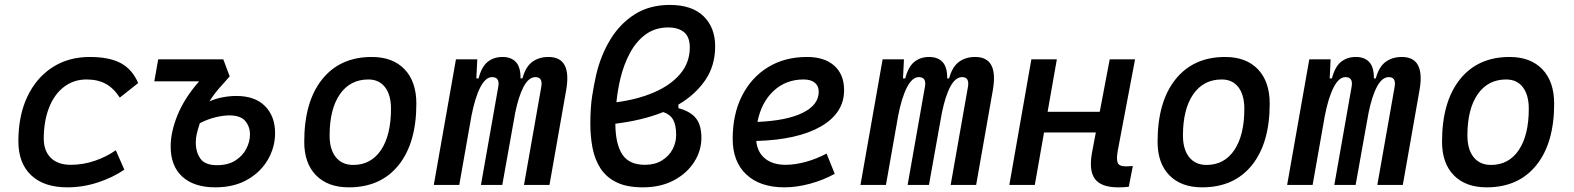

<svg xmlns="http://www.w3.org/2000/svg" viewBox="-20 -762 6485 791"><path d="M271.5 -83Q322.3 -83 370.8 -99.6Q419.4 -116.2 457 -143.1L492.2 -63Q444.3 -30.3 382.8 -10.3Q321.3 9.8 257.3 9.8Q161.1 9.8 108.4 -40Q55.7 -89.8 55.7 -180.2Q55.7 -285.2 92.3 -363Q128.9 -440.9 195.1 -484.1Q261.2 -527.3 350.1 -527.3Q430.2 -527.3 477.5 -502Q524.9 -476.6 549.3 -419.9L473.6 -359.9Q448.2 -398.9 415.5 -416.7Q382.8 -434.6 336.4 -434.6Q283.7 -434.6 243.9 -404.3Q204.1 -374 182.4 -319.3Q160.6 -264.6 160.2 -190.9Q160.6 -139.6 189.7 -111.3Q218.8 -83 271.5 -83Z M866.7 9.8Q779.8 9.8 731.4 -33.9Q683.1 -77.6 683.1 -158.7Q683.1 -218.8 711.7 -288.6Q740.2 -358.4 800.3 -426.8H615.7L631.8 -517.6H899.9L926.3 -447.3Q908.7 -426.8 886 -401.9Q863.3 -377 842.8 -344.2Q868.7 -356 897.9 -361.3Q927.2 -366.7 953.6 -366.7Q1030.8 -366.7 1072 -324.7Q1113.3 -282.7 1113.3 -213.9Q1113.3 -155.8 1083.7 -104.5Q1054.2 -53.2 999 -21.7Q943.8 9.8 866.7 9.8ZM803.2 -254.4Q793.5 -224.1 790 -207.8Q786.6 -191.4 786.6 -175.3Q786.6 -135.3 805.7 -108.4Q824.7 -81.5 874.5 -81.5Q918.9 -81.5 949 -100.3Q979 -119.1 994.4 -148.4Q1009.8 -177.7 1009.8 -208.5Q1009.8 -240.2 990.5 -263.4Q971.2 -286.6 924.8 -286.6Q900.9 -286.6 868.7 -279.1Q836.4 -271.5 803.2 -254.4Z M1417 9.8Q1330.6 9.8 1282 -39.8Q1233.4 -89.4 1233.4 -177.7Q1233.4 -342.8 1307.1 -435.1Q1380.9 -527.3 1511.7 -527.3Q1598.1 -527.3 1646.7 -476.6Q1695.3 -425.8 1695.3 -335Q1695.3 -172.4 1621.8 -81.3Q1548.3 9.8 1417 9.8ZM1435.1 -82.5Q1508.3 -82.5 1549.6 -143.8Q1590.8 -205.1 1590.8 -314Q1590.8 -370.6 1566.4 -402.6Q1542 -434.6 1497.6 -434.6Q1422.4 -434.6 1380.1 -373.5Q1337.9 -312.5 1337.9 -203.6Q1337.9 -146.5 1363.5 -114.5Q1389.2 -82.5 1435.1 -82.5Z M1946.3 -517.6 1942.4 -439H1951.7Q1963.9 -486.8 1989 -507.1Q2014.2 -527.3 2049.8 -527.3Q2086.4 -527.3 2105.7 -506.1Q2125 -484.9 2124.5 -439H2132.3Q2145.5 -487.3 2173.1 -507.3Q2200.7 -527.3 2239.7 -527.3Q2336.4 -527.3 2312.5 -390.6L2243.7 0H2138.7L2210 -404.3Q2216.8 -444.3 2186 -444.3Q2158.7 -444.3 2137.9 -406.2Q2117.2 -368.2 2102.5 -297.4L2093.3 -245.6Q2092.8 -244.1 2092.8 -242.7V-243.2L2049.3 0H1961.4L2032.7 -404.3Q2040 -444.3 2007.3 -444.3Q1980.5 -444.3 1958.7 -402.3Q1937 -360.4 1921.9 -282.7L1916 -248.5Q1915.5 -245.6 1915 -242.7V-243.7L1872.1 0H1767.1L1858.4 -517.6Z M2774.9 -331.1V-316.4Q2824.2 -303.2 2846.9 -275.1Q2869.6 -247.1 2869.6 -194.3Q2869.6 -141.1 2839.8 -94.5Q2810.1 -47.9 2755.9 -19Q2701.7 9.8 2628.4 9.8Q2562 9.8 2519.5 -11.2Q2477.1 -32.2 2453.6 -68.8Q2430.2 -105.5 2421.1 -152.6Q2412.1 -199.7 2412.1 -252Q2412.1 -317.9 2419.4 -365.2Q2426.8 -412.6 2436 -453.6Q2455.1 -534.7 2494.9 -599.9Q2534.7 -665 2595.7 -703.4Q2656.7 -741.7 2739.3 -741.7Q2830.6 -741.7 2878.4 -695.3Q2926.3 -648.9 2926.3 -570.8Q2926.3 -491.2 2885.3 -431.4Q2844.2 -371.6 2774.9 -331.1ZM2519.5 -340.8Q2606.4 -352.1 2674.8 -381.6Q2743.2 -411.1 2782.5 -457.8Q2821.8 -504.4 2821.8 -566.4Q2821.8 -609.9 2798.1 -629.4Q2774.4 -648.9 2732.9 -648.9Q2679.7 -648.9 2640.6 -620.6Q2601.6 -592.3 2575.7 -544.4Q2549.8 -496.6 2535.6 -437.5Q2530.3 -414.6 2526.1 -390.1Q2522 -365.7 2519.5 -340.8ZM2712.4 -300.3Q2668.5 -282.7 2618.7 -270.8Q2568.8 -258.8 2515.1 -252.4Q2515.6 -168 2543.9 -125.5Q2572.3 -83 2636.7 -83Q2677.7 -83 2706.5 -100.6Q2735.4 -118.2 2750.5 -146.2Q2765.6 -174.3 2765.6 -206.1Q2765.6 -246.6 2753.2 -268.8Q2740.7 -291 2712.4 -300.3Z M3216.3 -83Q3255.4 -83 3299.8 -95.2Q3344.2 -107.4 3385.3 -129.4L3418.9 -45.9Q3371.1 -19.5 3316.4 -4.9Q3261.7 9.8 3211.9 9.8Q3111.3 9.8 3054.9 -43Q2998.5 -95.7 2998.5 -189.9Q2998.5 -291.5 3036.9 -367.2Q3075.2 -442.9 3144 -485.1Q3212.9 -527.3 3304.7 -527.3Q3377 -527.3 3417.2 -491.2Q3457.5 -455.1 3457.5 -390.6Q3457.5 -296.4 3362.1 -241.2Q3266.6 -186 3095.7 -181.2Q3100.1 -134.8 3131.8 -108.9Q3163.6 -83 3216.3 -83ZM3100.6 -259.8Q3220.2 -264.6 3286.6 -297.1Q3353 -329.6 3353 -384.3Q3353 -407.7 3336.9 -421.1Q3320.8 -434.6 3291 -434.6Q3217.3 -434.6 3166.7 -387.2Q3116.2 -339.8 3100.6 -259.8Z M3704.1 -517.6 3700.2 -439H3709.5Q3721.7 -486.8 3746.8 -507.1Q3772 -527.3 3807.6 -527.3Q3844.2 -527.3 3863.5 -506.1Q3882.8 -484.9 3882.3 -439H3890.1Q3903.3 -487.3 3930.9 -507.3Q3958.5 -527.3 3997.6 -527.3Q4094.2 -527.3 4070.3 -390.6L4001.5 0H3896.5L3967.8 -404.3Q3974.6 -444.3 3943.8 -444.3Q3916.5 -444.3 3895.8 -406.2Q3875 -368.2 3860.4 -297.4L3851.1 -245.6Q3850.6 -244.1 3850.6 -242.7V-243.2L3807.1 0H3719.2L3790.5 -404.3Q3797.9 -444.3 3765.1 -444.3Q3738.3 -444.3 3716.6 -402.3Q3694.8 -360.4 3679.7 -282.7L3673.8 -248.5Q3673.3 -245.6 3672.9 -242.7V-243.7L3629.9 0H3524.9L3616.2 -517.6Z M4138.2 0 4229 -517.6H4334L4295.9 -301.3H4510.7L4551.8 -517.6H4656.2L4585 -141.6Q4578.6 -106 4584.7 -91.3Q4590.8 -76.7 4616.7 -76.7Q4630.4 -76.7 4647 -78.1L4630.4 7.3Q4621.1 8.8 4610.1 9.3Q4599.1 9.8 4585.9 9.8Q4516.6 9.8 4490.7 -25.1Q4464.8 -60.1 4479.5 -136.7L4494.6 -216.3H4281.2L4243.2 0Z M4932.6 9.8Q4846.2 9.8 4797.6 -39.8Q4749 -89.4 4749 -177.7Q4749 -342.8 4822.8 -435.1Q4896.5 -527.3 5027.3 -527.3Q5113.8 -527.3 5162.4 -476.6Q5210.9 -425.8 5210.9 -335Q5210.9 -172.4 5137.5 -81.3Q5064 9.8 4932.6 9.8ZM4950.7 -82.5Q5023.9 -82.5 5065.2 -143.8Q5106.4 -205.1 5106.4 -314Q5106.4 -370.6 5082 -402.6Q5057.6 -434.6 5013.2 -434.6Q4938 -434.6 4895.8 -373.5Q4853.5 -312.5 4853.5 -203.6Q4853.5 -146.5 4879.2 -114.5Q4904.8 -82.5 4950.7 -82.5Z M5461.9 -517.6 5458 -439H5467.3Q5479.5 -486.8 5504.6 -507.1Q5529.8 -527.3 5565.4 -527.3Q5602.1 -527.3 5621.3 -506.1Q5640.6 -484.9 5640.1 -439H5647.9Q5661.1 -487.3 5688.7 -507.3Q5716.3 -527.3 5755.4 -527.3Q5852.1 -527.3 5828.1 -390.6L5759.3 0H5654.3L5725.6 -404.3Q5732.4 -444.3 5701.7 -444.3Q5674.3 -444.3 5653.6 -406.2Q5632.8 -368.2 5618.2 -297.4L5608.9 -245.6Q5608.4 -244.1 5608.4 -242.7V-243.2L5564.9 0H5477.1L5548.3 -404.3Q5555.7 -444.3 5522.9 -444.3Q5496.1 -444.3 5474.4 -402.3Q5452.6 -360.4 5437.5 -282.7L5431.6 -248.5Q5431.2 -245.6 5430.7 -242.7V-243.7L5387.7 0H5282.7L5374 -517.6Z M6104.5 9.8Q6018.1 9.8 5969.5 -39.8Q5920.9 -89.4 5920.9 -177.7Q5920.9 -342.8 5994.6 -435.1Q6068.4 -527.3 6199.2 -527.3Q6285.6 -527.3 6334.2 -476.6Q6382.8 -425.8 6382.8 -335Q6382.8 -172.4 6309.3 -81.3Q6235.8 9.8 6104.5 9.8ZM6122.6 -82.5Q6195.8 -82.5 6237.1 -143.8Q6278.3 -205.1 6278.3 -314Q6278.3 -370.6 6253.9 -402.6Q6229.5 -434.6 6185.1 -434.6Q6109.9 -434.6 6067.6 -373.5Q6025.4 -312.5 6025.4 -203.6Q6025.4 -146.5 6051 -114.5Q6076.7 -82.5 6122.6 -82.5Z"/></svg>

Font: Cascadia Mono PL
Style: Italic
Weight: 400
Italic angle: -10°
Monospace: yes
Designer: Aaron Bell
Foundry: Saja Typeworks
Version: Version 2404.023; ttfautohint (v1.8.4)